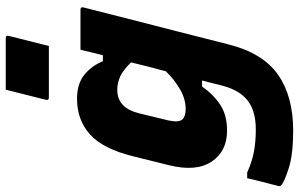

<svg xmlns="http://www.w3.org/2000/svg" viewBox="-234 -634 1040 668"><g transform="rotate(-90 286.0 -300.0)"><path d="M276 -552Q329 -552 360.5 -526Q392 -500 407 -462H428L447 -540H586Q597 -540 594 -529Q571 -438 550.5 -358Q530 -278 509.5 -198Q489 -118 466 -27Q436 94 360.5 147Q285 200 166 200Q83 200 34.5 184.5Q-14 169 -25 158Q-29 154 -27 148Q-19 116 -13 93.5Q-7 71 0 40H20Q57 57 92.5 63.5Q128 70 169 70Q243 70 280 33Q310 4 324 -54Q328 -71 332 -86.5Q336 -102 340 -117H319Q291 -77 255 -53.5Q219 -30 166 -30Q93 -30 57.5 -84Q22 -138 45 -231L76 -356Q102 -462 152.5 -507Q203 -552 276 -552ZM205 -185Q216 -174 241 -174Q275 -174 309 -193.5Q343 -213 372 -243Q380 -272 387.5 -302Q395 -332 403 -364Q376 -392 353.5 -402Q331 -412 308 -412Q277 -412 256.5 -394Q236 -376 226 -337L201 -234Q193 -197 205 -185ZM308 -800H487Q498 -800 495 -789L460 -650H281Q270 -650 273 -661Z"/></g></svg>

Font: Recursive Sn Lnr St XBd
Style: Italic
Weight: 800
Italic angle: -15°
Version: Version 1.079;hotconv 1.0.112;makeotfexe 2.5.65598; ttfautoh